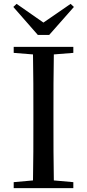

<svg xmlns="http://www.w3.org/2000/svg" viewBox="-20 -975 451 995"><path d="M66 -955 49 -939 176 -794H235L363 -939L346 -955L205 -858ZM51 -701 151 -693C153 -593 153 -493 153 -392V-339C153 -239 153 -138 151 -40L51 -31V0H360V-31L259 -40C257 -140 257 -239 257 -340V-392C257 -493 257 -593 259 -693L360 -701V-732H51Z"/></svg>

Font: Source Han Serif SC Medium
Style: Regular
Weight: 500
Designer: Ryoko NISHIZUKA 西塚涼子 (kana & ideographs); Frank Grießhammer (Latin, Greek & Cyrillic); Wenlong ZHANG 张文龙 (bopomofo); San
Foundry: Adobe
Version: Version 2.003;hotconv 1.1.1;makeotfexe 2.6.0